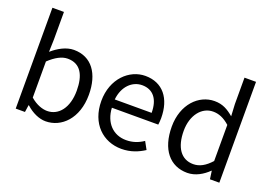

<svg xmlns="http://www.w3.org/2000/svg" viewBox="-110 -1104 2012 1424"><g transform="rotate(20 896.0 -391.5)"><path d="M331 13C456 13 567 -94 567 -281C567 -447 491 -557 350 -557C290 -557 229 -523 180 -480L183 -578V-796H92V0H165L173 -56H176C224 -12 281 13 331 13ZM316 -63C280 -63 231 -78 183 -120V-405C235 -454 283 -480 329 -480C432 -480 472 -399 472 -279C472 -144 406 -63 316 -63Z M929 13C1003 13 1061 -12 1109 -43L1076 -103C1036 -76 993 -60 940 -60C837 -60 766 -134 760 -250H1126C1128 -263 1130 -282 1130 -302C1130 -457 1052 -557 914 -557C788 -557 669 -447 669 -271C669 -92 785 13 929 13ZM759 -315C770 -422 838 -484 915 -484C1000 -484 1050 -425 1050 -315Z M1449 13C1514 13 1571 -22 1614 -64H1616L1625 0H1699V-796H1608V-587L1613 -493C1565 -533 1524 -557 1460 -557C1336 -557 1225 -447 1225 -271C1225 -90 1313 13 1449 13ZM1469 -63C1373 -63 1319 -141 1319 -272C1319 -396 1388 -480 1476 -480C1521 -480 1562 -464 1608 -423V-138C1563 -88 1519 -63 1469 -63Z"/></g></svg>

Font: Noto Sans JP Regular
Style: Regular
Weight: 400
Designer: Ryoko NISHIZUKA (kana & ideographs); Paul D. Hunt (Latin, Greek & Cyrillic); Wenlong ZHANG (bopomofo); Sandoll Communica
Foundry: Adobe Systems Incorporated
Version: Version 1.004;PS 1.004;hotconv 1.0.82;makeotf.lib2.5.63406